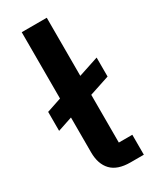

<svg xmlns="http://www.w3.org/2000/svg" viewBox="-192 -795 693 850"><g transform="rotate(-30 155.0 -370.0)"><path d="M276 0H208Q142 0 110.5 -33Q79 -66 79 -126V-304L4 -279V-376L79 -401V-740H207V-443L310 -477V-380L207 -346V-102H276Z"/></g></svg>

Font: IBM Plex Sans Thai SmBld
Style: Regular
Weight: 600
Designer: Mike Abbink, Paul van der Laan, Pieter van Rosmalen, Ben Mitchell, Mark Frömberg
Foundry: Bold Monday
Version: Version 1.2